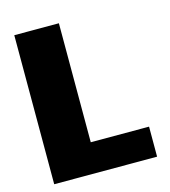

<svg xmlns="http://www.w3.org/2000/svg" viewBox="-103 -758 743 840"><g transform="rotate(-15 269.0 -337.5)"><path d="M39 0H505V-136H241V-675H39Z"/></g></svg>

Font: Anybody UltraCondensed Thin ExtraBold
Style: Regular
Weight: 800
Version: Version 1.111